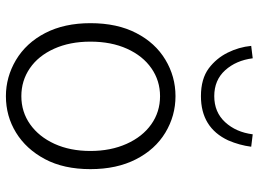

<svg xmlns="http://www.w3.org/2000/svg" viewBox="-130 -712 855 634"><g transform="rotate(90 297.0 -394.5)"><path d="M178 -20Q121 -54 88.5 -117Q56 -180 56 -266Q56 -355 89 -418Q121 -480 176.5 -513.5Q232 -547 297 -547Q362 -547 417.5 -513.5Q473 -480 505.5 -416.5Q538 -353 538 -266Q538 -178 505 -116Q472 -54 417.5 -20.5Q363 13 297 13Q234 13 178 -20ZM478 -266Q478 -333 454.5 -385.5Q431 -438 390 -467Q349 -496 297 -496Q246 -496 205 -467.5Q164 -439 140.5 -387Q117 -335 117 -266Q117 -198 140.5 -146Q164 -94 205 -66Q246 -38 297 -38Q349 -38 390 -67Q431 -96 454.5 -147.5Q478 -199 478 -266ZM205 -657Q172 -682 153.5 -719Q135 -756 131 -797L172 -802Q179 -747 211.5 -711Q244 -675 297 -675Q350 -675 383 -711Q416 -747 423 -802L464 -797Q459 -758 443 -721Q401 -631 297 -631Q240 -631 205 -657Z"/></g></svg>

Font: Merged Yaku Han JP Light
Style: Regular
Weight: 300
Designer: Ryoko NISHIZUKA 西塚涼子 (kana, bopomofo & ideographs); Paul D. Hunt (Latin, Greek & Cyrillic); Sandoll Communications 산돌커뮤니
Foundry: Adobe
Version: Version 2.004